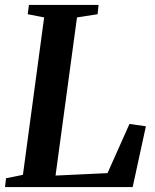

<svg xmlns="http://www.w3.org/2000/svg" viewBox="-26 -763 634 783"><path d="M-5.5 0 -1.5 -36 67.5 -50 154 -692 87 -705 92 -743H376L372 -705L288 -692L200.5 -47L412.5 -57L502 -257.5L569 -248L515 0Z"/></svg>

Font: Merriweather 60pt SemiBold
Style: Italic
Weight: 600
Italic angle: -7.8°
Version: Version 2.101